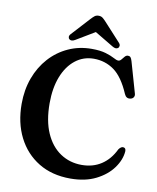

<svg xmlns="http://www.w3.org/2000/svg" viewBox="-98 -977 870 1067"><g transform="rotate(10 337.0 -443.0)"><path d="M647.5 -186Q644 -137.5 610.2 -91Q576.5 -44.5 516.2 -14.2Q456 16 372.5 16Q268.5 16 192.8 -30.2Q117 -76.5 75.8 -158Q34.5 -239.5 34.5 -346.5Q34.5 -425.5 59.2 -492.8Q84 -560 129 -609.8Q174 -659.5 234.5 -687Q295 -714.5 366 -714.5Q414.5 -714.5 445.5 -705Q476.5 -695.5 494 -685.8Q511.5 -676 521 -676Q530.5 -676 537.8 -685Q545 -694 552.8 -703Q560.5 -712 570.5 -712Q580 -712 585 -706.2Q590 -700.5 594.5 -685.5L644.5 -511Q648 -499.5 642.2 -490.5Q636.5 -481.5 624.5 -479.5Q601 -475 590.5 -499.5Q551.5 -590.5 501.2 -626.5Q451 -662.5 387 -662.5Q328 -662.5 282.8 -627Q237.5 -591.5 212.2 -527.2Q187 -463 187 -376.5Q187 -277.5 217.2 -209Q247.5 -140.5 300.8 -105Q354 -69.5 421.5 -69.5Q485 -69.5 532.2 -100.5Q579.5 -131.5 607.5 -190Q621.5 -209.5 635.5 -206Q648 -203.5 647.5 -186ZM509.5 -745.5Q497 -735 476 -748L371.5 -810.5L267 -748Q246 -735 233.5 -745.5Q228.5 -749.5 228 -757.8Q227.5 -766 236 -775L328.5 -876Q339.5 -888 348.5 -895.2Q357.5 -902.5 371.5 -902.5Q385.5 -902.5 394.5 -895.2Q403.5 -888 414.5 -876L507 -775Q515.5 -766 514.8 -757.8Q514 -749.5 509.5 -745.5Z"/></g></svg>

Font: Fraunces 72pt S050 SemiBold
Style: Regular
Weight: 600
Version: Version 1.000; ttfautohint (v1.8.3)